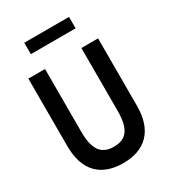

<svg xmlns="http://www.w3.org/2000/svg" viewBox="-211 -994 990 1107"><g transform="rotate(-30 284.0 -440.5)"><path d="M428 -884H130V-808H428ZM400 -693V-275C400 -156 363 -106 279 -106C196 -106 158 -156 158 -275V-693H47V-243C47 -79 132 3 279 3C424 3 511 -79 511 -243V-693Z"/></g></svg>

Font: Bluebird
Style: LiNrw
Weight: 300
Designer: Jasper
Foundry: Cannot Into Space Fonts
Version: Version 0.98